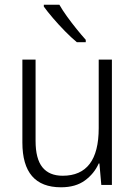

<svg xmlns="http://www.w3.org/2000/svg" viewBox="-20 -785 576 815"><path d="M455 -532V0H410L402 -91H399Q380 -48 340.5 -19Q301 10 239 10Q75 10 75 -180V-532H131V-187Q131 -111 160 -75Q189 -39 246 -39Q399 -39 399 -241V-532ZM232 -765Q245 -742 264.5 -715Q284 -688 305 -662Q326 -636 344 -616V-606H306Q283 -625 256 -652.5Q229 -680 205 -708Q181 -736 166 -757V-765Z"/></svg>

Font: Noto Sans Lao UI SemCond Light
Style: Regular
Weight: 300
Width: 4
Designer: Monotype Design Team
Foundry: Monotype Imaging Inc.
Version: Version 2.000; ttfautohint (v1.8.4.7-5d5b)